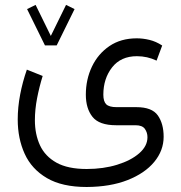

<svg xmlns="http://www.w3.org/2000/svg" viewBox="-20 -515 738 782"><path d="M163.1 -330.1 90.3 -478 125 -495.1 187 -368.7 249 -495.1 283.7 -478 210.9 -330.1ZM333 246.6Q232.9 246.6 170.9 210.2Q108.9 173.8 80.6 111.6Q52.2 49.3 52.2 -28.3Q52.2 -77.6 62 -129.4Q71.8 -181.2 89.4 -231.4L153.8 -205.6Q140.1 -161.6 131.1 -115.2Q122.1 -68.8 122.1 -25.4Q122.1 31.7 142.8 76.7Q163.6 121.6 210 147.5Q256.3 173.3 333 173.3Q400.9 173.3 457 156Q513.2 138.7 546.9 109.4Q580.6 80.1 580.6 43.9Q580.6 24.9 570.1 10Q559.6 -4.9 532.2 -4.9H453.1Q383.8 -4.9 356.7 -39.1Q329.6 -73.2 329.6 -129.4Q329.6 -191.4 354.5 -243.7Q379.4 -295.9 425.8 -327.4Q472.2 -358.9 537.1 -358.9Q562.5 -358.9 588.9 -352.5Q615.2 -346.2 640.6 -329.6L617.7 -268.1Q580.1 -286.1 537.6 -286.1Q472.2 -286.1 436.5 -240.5Q400.9 -194.8 400.9 -129.4Q400.9 -101.6 412.8 -90.1Q424.8 -78.6 454.6 -78.6H535.6Q599.1 -78.6 622.8 -44.9Q646.5 -11.2 646.5 42Q646.5 98.1 608.2 144.5Q569.8 190.9 499.5 218.5Q429.2 246.1 333 246.6Z"/></svg>

Font: Vazirmatn UI Light
Style: Regular
Weight: 300
Designer: Saber Rastikerdar
Foundry: Saber Rastikerdar
Version: Version 33.003